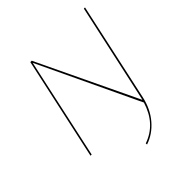

<svg xmlns="http://www.w3.org/2000/svg" viewBox="-225 -813 1162 1162"><g transform="rotate(-45 356.0 -232.0)"><path d="M678 -658H688L551 -27Q533 56 483.5 114Q434 172 367 194L366 184Q490 141 533 1L227 -645L87 0H77L220 -658H232L538 -17L541 -29Z"/></g></svg>

Font: EauTestInfant Hairline
Style: Italic
Weight: 250
Italic angle: -12°
Designer: Christian Thalmann (Catharsis Fonts)
Version: Version 0.001;PS 000.001;hotconv 1.0.88;makeotf.lib2.5.64775